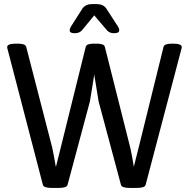

<svg xmlns="http://www.w3.org/2000/svg" viewBox="-20 -915 922 937"><path d="M824 -702Q867 -702 867 -685Q867 -684 866 -679Q865 -674 864 -671L691 -14Q689 -5 677.5 -1.5Q666 2 651 2H610Q595 2 583.5 -1.5Q572 -5 570 -14L461 -421L440 -551L419 -421L310 -14Q308 -5 296.5 -1.5Q285 2 270 2H229Q214 2 202.5 -1.5Q191 -5 189 -14L18 -671Q17 -674 16 -678Q15 -682 15 -685Q15 -702 58 -702H68Q83 -702 94.5 -698.5Q106 -695 108 -686L235 -194Q238 -180 242 -159Q246 -138 249 -120Q252 -102 253 -101Q259 -125 265 -149Q271 -173 277 -197L398 -685Q400 -695 411 -698.5Q422 -702 437 -702H453Q468 -702 479 -698.5Q490 -695 492 -685L616 -193Q620 -176 624 -154Q628 -132 630.5 -116.5Q633 -101 633 -101Q639 -125 645 -148.5Q651 -172 657 -196L778 -686Q780 -695 791.5 -698.5Q803 -702 818 -702ZM453 -895Q468 -895 480 -889.5Q492 -884 499 -873L556 -785Q562 -776 562 -768Q562 -753 538 -753H536Q526 -753 518 -756Q510 -759 503 -766L440 -840L379 -766Q372 -759 364 -756Q356 -753 345 -753H343Q320 -753 320 -767Q320 -775 326 -785L382 -873Q390 -884 401.5 -889.5Q413 -895 428 -895Z"/></svg>

Font: Asap VF Beta
Style: Regular
Weight: 400
Designer: Pablo Cosgaya
Foundry: Pablo Cosgaya
Version: Version 1.007